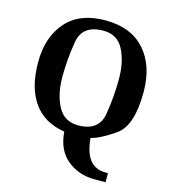

<svg xmlns="http://www.w3.org/2000/svg" viewBox="-136 -835 1059 1185"><g transform="rotate(15 393.5 -242.5)"><path d="M394 -55.2Q526.9 -55.2 545.4 -170.7Q564 -286.1 564 -396.5Q564 -506.8 524.4 -583.5Q484.9 -660.2 395 -660.2Q261.2 -660.2 242.2 -544.9Q223.1 -429.7 223.1 -319.3Q223.1 -209 263.7 -132.1Q304.2 -55.2 394 -55.2ZM648.9 182.1V240.2H577.1Q477.5 240.2 404.3 181.2Q331.1 122.1 321.8 3.9Q190.4 -16.1 122.8 -111.8Q55.2 -207.5 55.2 -368.7Q55.2 -529.8 141.4 -627.4Q227.5 -725.1 391.1 -725.1Q554.7 -725.1 643.3 -626Q731.9 -526.9 731.9 -357.9Q731.9 -141.6 639.9 -77.9Q547.9 -14.2 488.8 0Q503.4 182.1 632.8 182.1Z"/></g></svg>

Font: DroidSerif-Bold
Style: Bold
Weight: 700
Foundry: Ascender Corporation
Version: Version 1.00 build 112